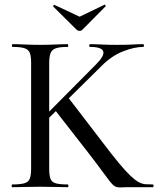

<svg xmlns="http://www.w3.org/2000/svg" viewBox="-20 -818 692 839"><path d="M116 -81V-544Q116 -573 110 -587.5Q104 -602 86.5 -607.5Q69 -613 35 -613Q32 -613 32 -619Q32 -625 35 -625Q60 -625 90.5 -623.5Q121 -622 155 -622Q191 -622 221.5 -623.5Q252 -625 276 -625Q278 -625 278 -619Q278 -613 276 -613Q241 -613 224 -607Q207 -601 201 -586Q195 -571 195 -542V-81Q195 -52 200.5 -37Q206 -22 223.5 -17Q241 -12 276 -12Q279 -12 279 -6Q279 0 276 0Q251 0 221 -1Q191 -2 155 -2Q121 -2 89.5 -1Q58 0 33 0Q31 0 31 -6Q31 -12 33 -12Q68 -12 86 -17Q104 -22 110 -37Q116 -52 116 -81ZM370 -145 218 -340 278 -392 426 -199Q469 -142 499 -106Q529 -70 549.5 -50.5Q570 -31 585.5 -22.5Q601 -14 615.5 -13Q630 -12 648 -12Q651 -12 651 -6Q651 0 648 0Q604 0 577 0Q550 0 536 0Q525 0 518 0.5Q511 1 504 1Q491 1 482 -4Q473 -9 461 -24Q449 -39 428 -68Q407 -97 370 -145ZM143 -278 400 -537Q438 -575 431 -594Q424 -613 373 -613Q370 -613 370 -619Q370 -625 373 -625Q398 -625 424 -623.5Q450 -622 493 -622Q535 -622 559.5 -623.5Q584 -625 606 -625Q609 -625 609 -619Q609 -613 606 -613Q567 -613 517.5 -593.5Q468 -574 425 -531L168 -277ZM316 -687 213 -789Q211 -792 214.5 -795Q218 -798 219 -796L328 -745L436 -797Q438 -799 440.5 -795.5Q443 -792 441 -790L339 -687Q335 -683 328 -683Q321 -683 316 -687Z"/></svg>

Font: Cormorant Garamond Light Medium
Style: Regular
Weight: 500
Version: Version 4.001